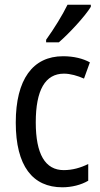

<svg xmlns="http://www.w3.org/2000/svg" viewBox="-20 -786 427 816"><path d="M366 -757V-766H267C245 -721 211 -666 176 -617V-606H230C272 -642 341 -716 366 -757ZM245 10C284 10 325 0 355 -18V-89C323 -73 288 -63 251 -63C172 -63 132 -131 132 -266C132 -403 172 -473 252 -473C279 -473 310 -464 337 -452L362 -521C333 -537 294 -547 248 -547C119 -547 47 -448 47 -265C47 -80 119 10 245 10Z"/></svg>

Font: Noto Sans Ethiopic Condensed
Style: Regular
Weight: 400
Width: 3
Designer: Monotype Design Team
Foundry: Monotype Imaging Inc.
Version: Version 2.102